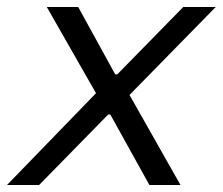

<svg xmlns="http://www.w3.org/2000/svg" viewBox="-40 -530 638 550"><path d="M-20 0 235 -263 94 -510H184L290 -317H296L485 -510H578L331 -258L477 0H388L276 -202H270L72 0Z"/></svg>

Font: Saira
Style: Italic
Weight: 400
Italic angle: -12°
Designer: Hector Gatti with collaboration of the Omnibus-Type team
Foundry: Omnibus-Type
Version: Version 1.100; ttfautohint (v1.8.3)